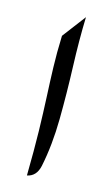

<svg xmlns="http://www.w3.org/2000/svg" viewBox="-91 -572 355 612"><g transform="rotate(15 86.5 -266.0)"><path d="M56.2 -456.5 114.7 -533.7Q112.3 -457 115.5 -370.4Q118.7 -283.7 117.7 -198.2Q116.7 -112.8 101.6 -39.6Q93.8 -3.4 63.5 2.4Q64.9 -83.5 63.5 -145Q62 -206.5 59.6 -255.6Q57.1 -304.7 55.7 -352.1Q54.2 -399.4 56.2 -456.5Z"/></g></svg>

Font: Lateef SemiBold
Style: Regular
Weight: 600
Designer: SIL International
Foundry: SIL International
Version: Version 4.200